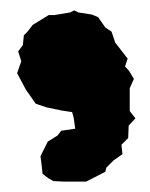

<svg xmlns="http://www.w3.org/2000/svg" viewBox="-20 -195 289 370"><path d="M49 5 30 -22 13 -54 21 -77 15 -96 24 -108 26 -127 33 -134 43 -147 74 -166H85L115 -171L123 -175L131 -171L157 -167L169 -162L183 -142L195 -134L202 -113L212 -100L226 -82L221 -67L229 -58L238 -43L230 -25V19L241 33L228 47L227 71L214 84L216 102L199 114L185 128L183 136L146 155H104L83 154L74 149L62 140L60 121L58 106L66 90L72 78L91 66L98 57L125 53L122 32L119 21L99 18L70 12Z"/></svg>

Font: Winky Rough ExtraBold
Style: Regular
Weight: 800
Designer: Simon Atzbach
Foundry: typofactur
Version: Version 1.206; ttfautohint (v1.8.4.7-5d5b)